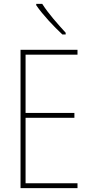

<svg xmlns="http://www.w3.org/2000/svg" viewBox="-20 -971 472 991"><path d="M198 -951H167V-944C201 -894 259 -833 302 -793H319V-802C279 -846 231 -899 198 -951ZM380 0V-25H112V-363H364V-388H112V-689H380V-714H86V0Z"/></svg>

Font: Noto Sans Lao UI Cond Thin
Style: Regular
Weight: 100
Width: 3
Designer: Monotype Design Team
Foundry: Monotype Imaging Inc.
Version: Version 2.000